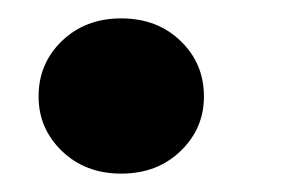

<svg xmlns="http://www.w3.org/2000/svg" viewBox="-20 -184 330 209"><path d="M112 5Q73 5 47.5 -19.5Q22 -44 22 -79Q22 -115 47.5 -139.5Q73 -164 112 -164Q151 -164 176.5 -139.5Q202 -115 202 -79Q202 -44 176.5 -19.5Q151 5 112 5Z"/></svg>

Font: DM Sans 9pt Black
Style: Italic
Weight: 900
Italic angle: -10°
Version: Version 4.004;gftools[0.9.30]